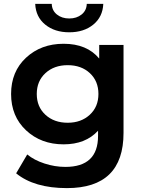

<svg xmlns="http://www.w3.org/2000/svg" viewBox="-20 -766 735 987"><path d="M324 201Q156 201 63 125L120 28Q155 57 208.5 74.5Q262 92 316 92Q484 92 484 -67V-94Q420 -24 307 -24Q191 -24 114 -96Q37 -168 37 -283Q37 -398 114 -469.5Q191 -541 307 -541Q427 -541 490 -465V-535H615V-83Q615 201 324 201ZM161 -746H246Q247 -712 272.5 -691.5Q298 -671 336 -671Q374 -671 399.5 -691.5Q425 -712 426 -746H511Q508 -679 459.5 -639.5Q411 -600 336 -600Q261 -600 212.5 -639.5Q164 -679 161 -746ZM328 -135Q397 -135 441.5 -176Q486 -217 486 -283Q486 -349 442 -390Q398 -431 328 -431Q258 -431 213.5 -390Q169 -349 169 -283Q169 -217 213.5 -176Q258 -135 328 -135Z"/></svg>

Font: Belfius21
Style: Bold
Weight: 700
Designer: Montserrat's base design by Julieta Ulanovsky, modified by Coast SPRL for Belfius Bank NV.
Foundry: Montserrat's base design by Julieta Ulanovsky, modified by Coast SPRL for Belfius Bank NV.
Version: Version 2.000;FEAKit 1.0